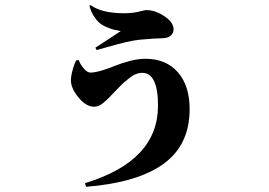

<svg xmlns="http://www.w3.org/2000/svg" viewBox="-20 -639 1040 741"><path d="M445.8 -519Q428.7 -522 418.5 -524.7Q408.2 -527.3 391.4 -534.4Q374.5 -541.5 363.5 -551Q352.5 -560.5 341.6 -577.6Q330.6 -594.7 325.2 -617.2L330.1 -619.1Q372.1 -587.9 460 -587.9Q491.2 -587.9 516.1 -594Q541 -600.1 543.9 -600.1Q579.1 -600.1 614.5 -576.4Q649.9 -552.7 649.9 -525.9Q649.9 -510.7 638.2 -501Q626.5 -491.2 603 -491.2Q580.6 -491.2 520 -485.8Q495.6 -483.4 465.8 -476.3Q436 -469.2 395.8 -457.8Q355.5 -446.3 353 -445.8L348.1 -455.1Q354 -459 393.8 -484.6Q433.6 -510.3 445.8 -519ZM273.9 -405.8 284.2 -407.2Q287.6 -394 302 -376.5Q316.4 -358.9 328.1 -358.9Q346.7 -358.9 373.8 -367.2Q400.9 -375.5 425 -385.5Q449.2 -395.5 481.4 -403.8Q513.7 -412.1 541 -412.1Q621.1 -412.1 666.5 -360.1Q711.9 -308.1 711.9 -217.8Q711.9 -80.1 611.8 -7.1Q511.7 65.9 312 82L308.1 67.9Q589.8 -17.6 589.8 -231Q589.8 -357.9 528.8 -357.9Q517.1 -357.9 505.4 -353.5Q493.7 -349.1 479.2 -337.6Q464.8 -326.2 458.3 -320.6Q451.7 -314.9 434.1 -296.6Q416.5 -278.3 415 -276.9Q413.1 -274.9 403.3 -264.6Q393.6 -254.4 388.9 -250.5Q384.3 -246.6 375.7 -239.7Q367.2 -232.9 359.1 -230Q351.1 -227.1 342.8 -227.1Q315.4 -227.1 288.3 -256.6Q261.2 -286.1 254.9 -315.9Q251.5 -332 257.6 -358.6Q263.7 -385.3 273.9 -405.8Z"/></svg>

Font: Noto Serif JP Black
Style: Regular
Weight: 900
Designer: Ryoko NISHIZUKA  (kana & ideographs); Frank Grießhammer (Latin, Greek & Cyrillic); Wenlong ZHANG  (bopomofo); Sandoll Co
Foundry: Adobe Systems Incorporated
Version: Version 1.001;PS 1.001;hotconv 16.6.54;makeotf.lib2.5.65590